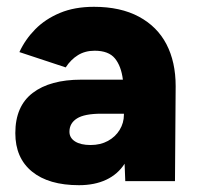

<svg xmlns="http://www.w3.org/2000/svg" viewBox="-20 -532 580 564"><path d="M212 12Q123 12 74 -28Q25 -68 25 -141Q25 -220 76 -259Q127 -298 219 -298H341Q336 -338 317.5 -360.5Q299 -383 258 -383Q230 -383 209 -370Q188 -357 173 -334L37 -379Q54 -416 83.5 -446Q113 -476 156 -494Q199 -512 256 -512Q334 -512 388 -483Q442 -454 469 -402Q496 -350 496 -279L494 0H348L346 -51Q326 -20 292 -4Q258 12 212 12ZM246 -106Q275 -106 297 -118Q319 -130 331.5 -150.5Q344 -171 344 -195V-198H278Q228 -198 206 -184Q184 -170 184 -145Q184 -127 200.5 -116.5Q217 -106 246 -106Z"/></svg>

Font: Figtree ExtraBold
Style: Regular
Weight: 800
Designer: Erik Kennedy
Foundry: Erik Kennedy
Version: Version 2.002